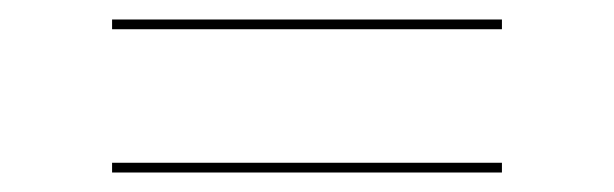

<svg xmlns="http://www.w3.org/2000/svg" viewBox="-20 -437 630 197"><path d="M95 -260V-270H495V-260ZM95 -407V-417H495V-407Z"/></svg>

Font: Aleo Thin
Style: Regular
Weight: 250
Designer: Alessio Laiso
Foundry: Alessio Laiso
Version: Version 2.001;gftools[0.9.29]